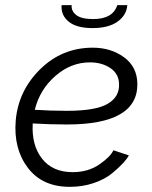

<svg xmlns="http://www.w3.org/2000/svg" viewBox="-20 -715 591 745"><path d="M219 -695H258Q256 -672 276 -656.5Q296 -641 341 -641Q418 -641 435 -695H474Q471 -656 436 -631Q401 -606 339 -606Q277 -606 246.5 -631Q216 -656 219 -695ZM262 -47Q322 -47 365.5 -77Q409 -107 420 -132L480 -112Q473 -99 458 -82.5Q443 -66 415.5 -43Q388 -20 344.5 -5Q301 10 251 10Q144 10 88 -64Q32 -138 41 -247Q51 -363 136 -446.5Q221 -530 340 -530Q410 -530 461 -493Q512 -456 513 -390Q515 -232 240 -232Q174 -232 107 -236Q102 -152 143 -99.5Q184 -47 262 -47ZM329 -473Q255 -473 194.5 -420Q134 -367 115 -289Q176 -285 240 -285Q351 -285 397.5 -312Q444 -339 442 -389Q441 -429 408 -451Q375 -473 329 -473Z"/></svg>

Font: Raleway-v4020
Style: Italic
Weight: 400
Italic angle: -12°
Designer: Matt McInerney, Pablo Impallari, Rodrigo Fuenzalida
Foundry: Matt McInerney, Pablo Impallari, Rodrigo Fuenzalida
Version: Version 4.020;PS 004.020;hotconv 1.0.88;makeotf.lib2.5.64775